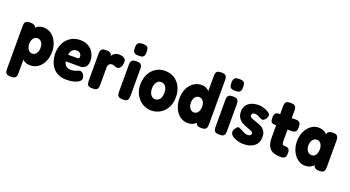

<svg xmlns="http://www.w3.org/2000/svg" viewBox="-59 -1430 4299 2359"><g transform="rotate(20 2090.0 -251.0)"><path d="M288 4Q243 4 212 -15Q181 -34 162.5 -67.5Q144 -101 135.5 -146Q127 -191 127 -243Q128 -296 137 -341Q146 -386 164.5 -419.5Q183 -453 213.5 -471.5Q244 -490 288 -490Q331 -490 367.5 -471.5Q404 -453 430.5 -419Q457 -385 472 -340Q487 -295 487 -242Q487 -189 472 -144Q457 -99 430.5 -65.5Q404 -32 367.5 -14Q331 4 288 4ZM112 216Q76 216 60.5 205.5Q45 195 41.5 178Q38 161 38 141V-416Q38 -436 41.5 -452.5Q45 -469 60.5 -480Q76 -491 113 -491Q143 -491 161.5 -482.5Q180 -474 188 -455V141Q189 161 185 178Q181 195 165 205.5Q149 216 112 216ZM263 -140Q285 -140 301.5 -153Q318 -166 327.5 -189Q337 -212 337 -241Q337 -271 327.5 -293.5Q318 -316 301.5 -328.5Q285 -341 263 -341Q241 -341 224.5 -328.5Q208 -316 198.5 -293.5Q189 -271 189 -241Q189 -212 198.5 -189Q208 -166 224.5 -153Q241 -140 263 -140Z M768 18Q702 18 656.5 -4.5Q611 -27 583 -65Q555 -103 542 -149Q529 -195 529 -241Q529 -316 558.5 -374Q588 -432 641.5 -465.5Q695 -499 768 -499Q821 -499 859 -480.5Q897 -462 921 -432.5Q945 -403 956.5 -369Q968 -335 968 -304Q968 -250 942 -221Q916 -192 875 -192H686Q687 -169 699 -151.5Q711 -134 730.5 -124Q750 -114 774 -114Q794 -114 809.5 -117Q825 -120 836.5 -124Q848 -128 858 -132.5Q868 -137 876 -140Q884 -143 892 -143Q907 -143 919.5 -133.5Q932 -124 942 -105Q949 -94 951 -84.5Q953 -75 953 -65Q953 -41 928.5 -22.5Q904 -4 862.5 7Q821 18 768 18ZM685 -278H800Q816 -278 823 -283.5Q830 -289 830 -304Q830 -321 822 -334.5Q814 -348 800.5 -356Q787 -364 767 -364Q742 -364 723.5 -352Q705 -340 695 -320.5Q685 -301 685 -278Z M1105 9Q1069 9 1053 -1.5Q1037 -12 1034 -30Q1031 -48 1031 -67V-416Q1031 -436 1034.5 -453Q1038 -470 1053.5 -480.5Q1069 -491 1106 -491Q1141 -491 1156.5 -481.5Q1172 -472 1176 -459.5Q1180 -447 1180 -438L1171 -428Q1174 -436 1182 -447.5Q1190 -459 1203 -470.5Q1216 -482 1233.5 -489Q1251 -496 1274 -496Q1283 -496 1295 -494.5Q1307 -493 1319.5 -489Q1332 -485 1342 -478Q1352 -471 1358 -460Q1364 -449 1364 -433Q1364 -392 1348 -363Q1332 -334 1303 -334Q1289 -334 1282 -336.5Q1275 -339 1269.5 -342.5Q1264 -346 1256.5 -348.5Q1249 -351 1236 -351Q1223 -351 1213 -347.5Q1203 -344 1196 -336.5Q1189 -329 1185 -319Q1181 -309 1181 -297V-65Q1181 -46 1177.5 -28.5Q1174 -11 1158 -1Q1142 9 1105 9Z M1502 9Q1465 9 1449.5 -1.5Q1434 -12 1430.5 -29.5Q1427 -47 1427 -66V-415Q1427 -435 1430.5 -452Q1434 -469 1450 -479.5Q1466 -490 1503 -490Q1539 -490 1554.5 -479Q1570 -468 1573.5 -451Q1577 -434 1577 -413V-65Q1577 -46 1573.5 -28.5Q1570 -11 1554.5 -1Q1539 9 1502 9ZM1502 -563Q1464 -563 1448 -574Q1432 -585 1428.5 -603Q1425 -621 1425 -641Q1425 -662 1429 -679.5Q1433 -697 1449 -707.5Q1465 -718 1503 -718Q1540 -718 1556 -707Q1572 -696 1575.5 -678Q1579 -660 1579 -640Q1579 -620 1575.5 -602Q1572 -584 1556 -573.5Q1540 -563 1502 -563Z M1876 17Q1829 17 1787 -1Q1745 -19 1712.5 -53Q1680 -87 1661 -134.5Q1642 -182 1642 -240Q1642 -295 1658.5 -342.5Q1675 -390 1705.5 -425Q1736 -460 1779 -480Q1822 -500 1874 -500Q1945 -500 1997.5 -466Q2050 -432 2078.5 -373.5Q2107 -315 2107 -241Q2107 -180 2088.5 -132.5Q2070 -85 2037.5 -51.5Q2005 -18 1963 -0.5Q1921 17 1876 17ZM1874 -129Q1895 -129 1914 -141.5Q1933 -154 1944.5 -179.5Q1956 -205 1956 -243Q1956 -277 1946.5 -301.5Q1937 -326 1918.5 -340Q1900 -354 1873 -354Q1848 -354 1830.5 -339.5Q1813 -325 1803 -300Q1793 -275 1793 -242Q1793 -205 1804.5 -179.5Q1816 -154 1834.5 -141.5Q1853 -129 1874 -129Z M2352 8Q2308 8 2271.5 -10.5Q2235 -29 2208.5 -63Q2182 -97 2167 -143Q2152 -189 2152 -243Q2152 -296 2167 -341Q2182 -386 2209 -419.5Q2236 -453 2272.5 -471.5Q2309 -490 2352 -490Q2395 -490 2425.5 -471.5Q2456 -453 2475 -419.5Q2494 -386 2503 -340.5Q2512 -295 2512 -242Q2512 -189 2504 -144Q2496 -99 2477 -64.5Q2458 -30 2427.5 -11Q2397 8 2352 8ZM2377 -140Q2399 -140 2415.5 -153Q2432 -166 2441 -189Q2450 -212 2450 -241Q2450 -270 2441 -292.5Q2432 -315 2415 -328Q2398 -341 2376 -341Q2355 -341 2338 -328.5Q2321 -316 2311.5 -293.5Q2302 -271 2302 -240Q2302 -211 2312 -188.5Q2322 -166 2339 -153Q2356 -140 2377 -140ZM2528 9Q2494 9 2477 -2Q2460 -13 2455 -37V-642Q2455 -662 2458 -679Q2461 -696 2476.5 -707Q2492 -718 2528 -718Q2565 -718 2580.5 -707Q2596 -696 2599.5 -679Q2603 -662 2603 -642V-67Q2603 -48 2599.5 -30.5Q2596 -13 2580.5 -2Q2565 9 2528 9Z M2764 9Q2727 9 2711.5 -1.5Q2696 -12 2692.5 -29.5Q2689 -47 2689 -66V-415Q2689 -435 2692.5 -452Q2696 -469 2712 -479.5Q2728 -490 2765 -490Q2801 -490 2816.5 -479Q2832 -468 2835.5 -451Q2839 -434 2839 -413V-65Q2839 -46 2835.5 -28.5Q2832 -11 2816.5 -1Q2801 9 2764 9ZM2764 -563Q2726 -563 2710 -574Q2694 -585 2690.5 -603Q2687 -621 2687 -641Q2687 -662 2691 -679.5Q2695 -697 2711 -707.5Q2727 -718 2765 -718Q2802 -718 2818 -707Q2834 -696 2837.5 -678Q2841 -660 2841 -640Q2841 -620 2837.5 -602Q2834 -584 2818 -573.5Q2802 -563 2764 -563Z M3078 17Q3055 17 3029.5 12Q3004 7 2979.5 -2.5Q2955 -12 2936.5 -24.5Q2918 -37 2911 -54Q2904 -65 2903.5 -77Q2903 -89 2908 -102Q2913 -115 2924 -130Q2936 -150 2949.5 -155.5Q2963 -161 2983 -148Q2995 -144 3008 -137Q3021 -130 3034 -122.5Q3047 -115 3061 -110.5Q3075 -106 3090 -106Q3113 -106 3125.5 -115Q3138 -124 3138 -139Q3138 -148 3132.5 -155Q3127 -162 3116.5 -167.5Q3106 -173 3093 -177.5Q3080 -182 3065 -187Q3050 -192 3034 -199Q3011 -208 2990 -220Q2969 -232 2952.5 -250Q2936 -268 2926.5 -292Q2917 -316 2917 -351Q2917 -395 2938.5 -428Q2960 -461 3000.5 -479.5Q3041 -498 3097 -498Q3112 -498 3128 -496Q3144 -494 3160 -489Q3176 -484 3192.5 -477Q3209 -470 3224 -461Q3254 -445 3256.5 -423.5Q3259 -402 3240 -374Q3228 -357 3215.5 -349.5Q3203 -342 3192 -345Q3178 -348 3162 -357Q3146 -366 3128.5 -374Q3111 -382 3092 -382Q3079 -382 3069.5 -378Q3060 -374 3054.5 -367Q3049 -360 3049 -350Q3049 -338 3055.5 -330Q3062 -322 3073.5 -316.5Q3085 -311 3100 -306Q3115 -301 3132 -295Q3157 -288 3182 -277.5Q3207 -267 3228 -250.5Q3249 -234 3261.5 -208Q3274 -182 3274 -143Q3274 -67 3222 -25Q3170 17 3078 17Z M3564 9Q3517 9 3482.5 -1.5Q3448 -12 3426 -34.5Q3404 -57 3393 -91.5Q3382 -126 3382 -172V-585Q3382 -605 3385.5 -621Q3389 -637 3404.5 -647.5Q3420 -658 3457 -658Q3493 -658 3509 -647Q3525 -636 3528.5 -619Q3532 -602 3532 -582V-182Q3532 -168 3533.5 -159Q3535 -150 3539 -144.5Q3543 -139 3550 -136.5Q3557 -134 3568 -134Q3587 -134 3602 -130Q3617 -126 3626.5 -112Q3636 -98 3636 -65Q3636 -29 3624.5 -13Q3613 3 3596.5 6Q3580 9 3564 9ZM3362 -483H3466L3577 -487Q3596 -487 3613 -483.5Q3630 -480 3641 -464Q3652 -448 3652 -411Q3652 -377 3642 -361Q3632 -345 3616 -340.5Q3600 -336 3580 -336L3470 -339H3358Q3329 -339 3317.5 -356Q3306 -373 3306 -412Q3306 -448 3320 -465.5Q3334 -483 3362 -483Z M4067 8Q4035 8 4015.5 -5.5Q3996 -19 3996 -39L4003 -50Q3997 -40 3981.5 -26.5Q3966 -13 3942 -2.5Q3918 8 3884 8Q3842 8 3806.5 -12Q3771 -32 3744.5 -67Q3718 -102 3703.5 -147Q3689 -192 3689 -243Q3689 -293 3703.5 -337.5Q3718 -382 3745 -416.5Q3772 -451 3807 -470.5Q3842 -490 3884 -490Q3915 -490 3938.5 -481.5Q3962 -473 3978.5 -460.5Q3995 -448 4002 -435L3997 -443Q3999 -466 4016 -478.5Q4033 -491 4068 -491Q4105 -491 4120 -480Q4135 -469 4139 -451.5Q4143 -434 4143 -414V-68Q4143 -48 4139 -30.5Q4135 -13 4119.5 -2.5Q4104 8 4067 8ZM3916 -141Q3939 -141 3955 -154.5Q3971 -168 3979.5 -191Q3988 -214 3988 -242Q3988 -271 3979.5 -293.5Q3971 -316 3954.5 -329.5Q3938 -343 3914 -343Q3892 -343 3875 -329.5Q3858 -316 3848 -293Q3838 -270 3838 -241Q3838 -212 3848 -190Q3858 -168 3875.5 -154.5Q3893 -141 3916 -141Z"/></g></svg>

Font: Fredoka SemiCondensed SemiBold
Style: Regular
Weight: 600
Width: 4
Designer: Ben Nathan
Foundry: Milena B. Brandão, Ben Nathan
Version: Version 2.001